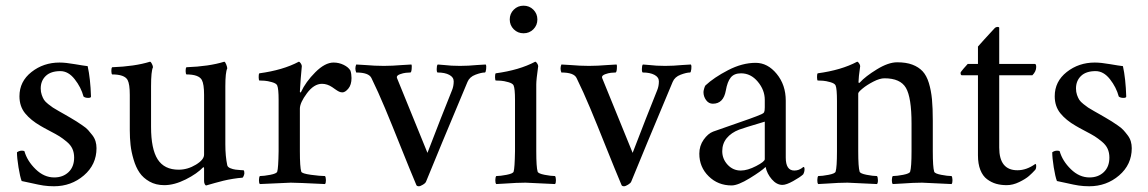

<svg xmlns="http://www.w3.org/2000/svg" viewBox="-20 -648 4061 679"><path d="M190.4 -426.8Q212.4 -426.8 244.6 -421.1Q276.9 -415.5 290 -414.1Q299.8 -370.1 301.8 -306.6Q301.8 -301.8 292 -301.8Q281.2 -301.8 275.4 -306.6Q266.6 -339.4 244.1 -367.9Q221.7 -396.5 193.4 -396.5Q159.7 -396.5 141.8 -379.4Q124 -362.3 124 -335Q124 -322.8 127.7 -312.3Q131.3 -301.8 135.7 -294.9Q140.1 -288.1 150.6 -279.8Q161.1 -271.5 167 -267.6Q172.9 -263.7 188 -255.1Q203.1 -246.6 209 -243.2Q213.4 -240.7 228.5 -231.9Q243.7 -223.1 250.7 -218.5Q257.8 -213.9 271.2 -204.8Q284.7 -195.8 291.5 -188.2Q298.3 -180.7 306.4 -170.2Q314.5 -159.7 317.9 -148.2Q321.3 -136.7 321.3 -124Q321.3 -65.9 276.6 -27.6Q231.9 10.7 170.9 10.7Q150.9 10.7 133.5 8.1Q116.2 5.4 93 0Q69.8 -5.4 56.6 -7.8Q50.8 -22.9 45.4 -56.4Q40 -89.8 40 -109.4Q47.9 -115.2 57.6 -115.2Q63.5 -115.2 66.4 -113.3Q76.2 -78.6 106 -49.6Q135.7 -20.5 171.9 -20.5Q202.6 -20.5 222.4 -39.3Q242.2 -58.1 242.2 -90.8Q242.2 -107.9 236.1 -121.6Q230 -135.3 215.8 -147Q201.7 -158.7 190.4 -165.8Q179.2 -172.9 156.2 -184.8Q133.3 -196.8 123 -203.1Q88.9 -222.7 68.8 -247.3Q48.8 -272 48.8 -307.6Q48.8 -359.9 91.3 -393.3Q133.8 -426.8 190.4 -426.8Z M701.7 -312.5Q701.7 -350.6 693.8 -365.2Q683.1 -384.8 639.2 -384.8Q636.7 -387.2 636.5 -396.7Q636.2 -406.2 639.2 -410.2Q719.2 -413.1 772.9 -429.7Q776.4 -429.7 780 -420.2Q783.7 -410.6 783.7 -406.2Q776.9 -392.6 776.9 -342.8V-297.9V-137.7Q776.9 -95.2 783.7 -63.5Q785.2 -57.1 794.4 -53.2Q803.7 -49.3 813.2 -48.1Q822.8 -46.9 831.8 -46.4Q840.8 -45.9 841.3 -45.9Q844.2 -44.4 844.2 -35.2Q844.2 -32.2 841.8 -25.9Q839.4 -19.5 836.4 -19.5Q822.3 -18.6 804 -15.6Q785.6 -12.7 769.8 -8.8Q753.9 -4.9 740.2 -1Q726.6 2.9 717.8 5.4L709.5 7.8Q706.1 7.8 703.9 2.9Q701.7 -2 701.7 -7.8V-52.7L699.7 -57.6Q677.2 -33.7 636.7 -13.4Q596.2 6.8 561 6.8Q531.2 6.8 508.8 -5.9Q486.3 -18.6 473.4 -37.6Q460.4 -56.6 452.4 -84Q444.3 -111.3 441.7 -135.5Q439 -159.7 439 -187.5V-312.5Q439 -350.6 431.2 -365.2Q420.4 -384.8 376.5 -384.8Q374 -387.2 373.8 -396.7Q373.5 -406.2 376.5 -410.2Q456.5 -413.1 510.3 -429.7Q513.7 -429.7 517.3 -422.1Q521 -414.6 521 -410.2Q514.2 -396.5 514.2 -342.8V-300.8V-199.2Q514.2 -121.1 537.6 -84.5Q561 -47.9 611.8 -47.9Q643.6 -47.9 672.9 -65.7Q702.1 -83.5 701.7 -101.6Z M1159.7 -426.8Q1178.7 -426.8 1195.6 -418.5Q1212.4 -410.2 1219.2 -398.4Q1223.1 -386.7 1223.1 -372.1Q1223.1 -348.1 1211.9 -334.7Q1200.7 -321.3 1190.9 -321.3Q1184.6 -321.3 1179 -324Q1173.3 -326.7 1164.8 -332.8Q1156.2 -338.9 1154.8 -339.8Q1137.2 -351.6 1118.7 -351.6Q1090.3 -351.6 1065.4 -318.1Q1040.5 -284.7 1040.5 -263.7V-113.3Q1040.5 -56.6 1045.4 -41Q1047.4 -34.2 1079.8 -29.8Q1112.3 -25.4 1129.4 -25.4Q1132.3 -21.5 1132.6 -11.2Q1132.8 -1 1129.4 2.9Q1029.3 -2 1008.3 -2Q999 -2 898.9 2.9Q895.5 -1 895.8 -11.2Q896 -21.5 898.9 -25.4Q913.1 -25.4 935.8 -29.8Q958.5 -34.2 960.4 -41Q964.4 -53.2 965.3 -113.3V-294.9Q965.3 -334 960.4 -345.7Q957.5 -353 941.9 -357.4Q926.3 -361.8 915.8 -362.5Q905.3 -363.3 897 -363.3Q895 -365.2 894.8 -375Q894.5 -384.8 897 -388.7Q980.5 -399.9 1036.6 -429.7Q1040 -429.7 1043.7 -423.8Q1047.4 -418 1047.4 -414.1Q1046.4 -408.2 1043.5 -369.9Q1040.5 -331.5 1040.5 -324.2Q1040.5 -322.3 1041.5 -321.5Q1042.5 -320.8 1043.2 -321Q1043.9 -321.3 1044.4 -322.3Q1061 -358.4 1095.2 -392.6Q1129.4 -426.8 1159.7 -426.8Z M1337.4 -415Q1354 -415 1368.9 -415.8Q1383.8 -416.5 1402.6 -418Q1421.4 -419.4 1435.1 -419.9Q1437 -415.5 1435.8 -403.6Q1434.6 -391.6 1431.2 -391.6Q1424.8 -391.6 1415.3 -390.6Q1405.8 -389.6 1394.5 -385.5Q1383.3 -381.3 1383.3 -375Q1383.3 -373 1384.3 -371.1L1491.7 -107.4Q1541.5 -237.3 1578.6 -329.1Q1584.5 -343.3 1584.5 -360.4Q1584.5 -375 1568.8 -383.3Q1553.2 -391.6 1527.8 -391.6Q1524.4 -391.6 1524.4 -403.8Q1524.4 -416 1527.8 -419.9Q1538.1 -419.4 1551.3 -418Q1564.5 -416.5 1576.7 -415.8Q1588.9 -415 1606.9 -415Q1623.5 -415 1636.7 -415.8Q1649.9 -416.5 1666.5 -418Q1683.1 -419.4 1697.8 -419.9Q1700.7 -415.5 1699.2 -403.6Q1697.8 -391.6 1694.8 -391.6Q1682.1 -391.6 1661.4 -383.8Q1640.6 -376 1633.3 -358.4Q1528.8 -109.4 1486.8 -5.9Q1484.9 -0.5 1475.6 5.1Q1466.3 10.7 1461.4 10.7Q1454.6 10.7 1452.6 6.8Q1429.7 -47.4 1397.9 -127Q1366.2 -206.5 1341.8 -264.9Q1317.4 -323.2 1293.5 -372.1Q1284.2 -391.6 1239.7 -391.6Q1233.9 -405.8 1239.7 -419.9Q1253.9 -419.4 1272 -418Q1290 -416.5 1304.9 -415.8Q1319.8 -415 1337.4 -415Z M1796.9 -544.4Q1782.7 -558.6 1782.7 -579.1Q1782.7 -599.6 1796.9 -613.8Q1811 -627.9 1831.5 -627.9Q1852.1 -627.9 1866.2 -613.8Q1880.4 -599.6 1880.4 -579.1Q1880.4 -558.6 1866.2 -544.4Q1852.1 -530.3 1831.5 -530.3Q1811 -530.3 1796.9 -544.4ZM1876.5 -317.4V-113.3Q1876.5 -56.6 1881.3 -41Q1883.3 -34.2 1906 -29.8Q1928.7 -25.4 1942.9 -25.4Q1945.8 -21.5 1946 -11.2Q1946.3 -1 1942.9 2.9Q1842.8 -2 1838.4 -2Q1821.3 -2 1805.4 -1.2Q1789.6 -0.5 1769 1Q1748.5 2.4 1734.9 2.9Q1731.4 -1 1731.7 -11.2Q1731.9 -21.5 1734.9 -25.4Q1749 -25.4 1771.7 -29.8Q1794.4 -34.2 1796.4 -41Q1800.3 -53.2 1801.3 -113.3V-294.9Q1801.3 -334 1796.4 -345.7Q1793.5 -353 1777.8 -357.4Q1762.2 -361.8 1751.7 -362.5Q1741.2 -363.3 1732.9 -363.3Q1731 -365.2 1730.7 -375Q1730.5 -384.8 1732.9 -388.7Q1816.4 -399.9 1872.6 -429.7Q1876 -429.7 1879.6 -423.8Q1883.3 -418 1883.3 -414.1Q1876.5 -366.2 1876.5 -349.6Z M2063 -415Q2079.6 -415 2094.5 -415.8Q2109.4 -416.5 2128.2 -418Q2147 -419.4 2160.6 -419.9Q2162.6 -415.5 2161.4 -403.6Q2160.2 -391.6 2156.7 -391.6Q2150.4 -391.6 2140.9 -390.6Q2131.3 -389.6 2120.1 -385.5Q2108.9 -381.3 2108.9 -375Q2108.9 -373 2109.9 -371.1L2217.3 -107.4Q2267.1 -237.3 2304.2 -329.1Q2310.1 -343.3 2310.1 -360.4Q2310.1 -375 2294.4 -383.3Q2278.8 -391.6 2253.4 -391.6Q2250 -391.6 2250 -403.8Q2250 -416 2253.4 -419.9Q2263.7 -419.4 2276.9 -418Q2290 -416.5 2302.2 -415.8Q2314.5 -415 2332.5 -415Q2349.1 -415 2362.3 -415.8Q2375.5 -416.5 2392.1 -418Q2408.7 -419.4 2423.3 -419.9Q2426.3 -415.5 2424.8 -403.6Q2423.3 -391.6 2420.4 -391.6Q2407.7 -391.6 2387 -383.8Q2366.2 -376 2358.9 -358.4Q2254.4 -109.4 2212.4 -5.9Q2210.4 -0.5 2201.2 5.1Q2191.9 10.7 2187 10.7Q2180.2 10.7 2178.2 6.8Q2155.3 -47.4 2123.5 -127Q2091.8 -206.5 2067.4 -264.9Q2043 -323.2 2019 -372.1Q2009.8 -391.6 1965.3 -391.6Q1959.5 -405.8 1965.3 -419.9Q1979.5 -419.4 1997.6 -418Q2015.6 -416.5 2030.5 -415.8Q2045.4 -415 2063 -415Z M2599.6 -44.9Q2623.5 -44.9 2654.1 -60.8Q2684.6 -76.7 2684.6 -85V-217.8Q2608.9 -195.3 2593.8 -189.5Q2565.9 -178.7 2550 -159.4Q2534.2 -140.1 2534.2 -113.3Q2534.2 -85.9 2553.2 -65.4Q2572.3 -44.9 2599.6 -44.9ZM2652.3 -425.8Q2694.8 -425.8 2726.8 -386.7Q2758.8 -347.7 2758.8 -292V-90.8Q2758.8 -44.9 2789.1 -44.9Q2793.5 -44.9 2797.6 -45.7Q2801.8 -46.4 2804.7 -47.6Q2807.6 -48.8 2810.8 -50.5Q2814 -52.2 2815.7 -53.5Q2817.4 -54.7 2819.1 -56.2Q2820.8 -57.6 2821.3 -57.6Q2825.2 -57.6 2825.2 -49.8Q2825.2 -39.6 2820.3 -31.2Q2809.1 -21 2784.9 -7.6Q2760.7 5.9 2747.1 5.9Q2726.6 5.9 2709.5 -13.9Q2692.4 -33.7 2687.5 -57.6Q2673.3 -43.5 2631.6 -17.8Q2589.8 7.8 2567.4 7.8Q2519 7.8 2486.1 -24.7Q2453.1 -57.1 2453.1 -104.5Q2453.1 -132.3 2468.5 -154.1Q2483.9 -175.8 2502 -182.6Q2518.1 -188.5 2560.5 -203.1Q2603 -217.8 2631.6 -228Q2660.2 -238.3 2672.9 -244.1Q2680.2 -247.1 2682.4 -251.5Q2684.6 -255.9 2684.6 -268.6V-294.9Q2684.6 -329.6 2659.9 -359.1Q2635.3 -388.7 2600.6 -388.7Q2576.2 -388.7 2564.2 -373.8Q2552.2 -358.9 2546.9 -328.1Q2538.6 -281.2 2501 -281.2Q2486.3 -281.2 2477.1 -293.9Q2467.8 -306.6 2467.8 -322.3Q2467.8 -326.2 2470 -334.2Q2472.2 -342.3 2474.6 -345.7Q2504.9 -374 2554.9 -399.9Q2605 -425.8 2652.3 -425.8Z M3152.8 -427.7Q3184.6 -427.7 3206.5 -419.4Q3228.5 -411.1 3242.7 -396Q3256.8 -380.9 3264.9 -354.5Q3272.9 -328.1 3275.9 -296.9Q3278.8 -265.6 3278.8 -220.7V-113.3Q3278.8 -56.6 3283.7 -41Q3285.6 -34.2 3308.3 -29.8Q3331.1 -25.4 3345.2 -25.4Q3348.1 -21.5 3348.4 -11.2Q3348.6 -1 3345.2 2.9Q3245.1 -2 3240.7 -2Q3223.6 -2 3207.8 -1.2Q3191.9 -0.5 3171.4 1Q3150.9 2.4 3137.2 2.9Q3133.8 -1 3134 -11.2Q3134.3 -21.5 3137.2 -25.4Q3151.4 -25.4 3174.1 -29.8Q3196.8 -34.2 3198.7 -41Q3203.6 -56.6 3203.6 -113.3V-210.9Q3203.6 -303.2 3183.8 -337.2Q3164.1 -371.1 3107.9 -371.1Q3091.3 -371.1 3068.6 -359.4Q3045.9 -347.7 3030.5 -335Q3015.1 -322.3 3015.1 -317.4V-113.3Q3015.1 -56.6 3020 -41Q3022 -34.2 3044.7 -29.8Q3067.4 -25.4 3081.5 -25.4Q3084.5 -21.5 3084.7 -11.2Q3085 -1 3081.5 2.9Q2981.4 -2 2977.1 -2Q2960 -2 2944.1 -1.2Q2928.2 -0.5 2907.7 1Q2887.2 2.4 2873.5 2.9Q2870.1 -1 2870.4 -11.2Q2870.6 -21.5 2873.5 -25.4Q2887.7 -25.4 2910.4 -29.8Q2933.1 -34.2 2935.1 -41Q2939.9 -56.6 2939.9 -113.3V-291Q2939.9 -334 2935.1 -345.7Q2932.1 -353 2916.5 -357.4Q2900.9 -361.8 2890.4 -362.5Q2879.9 -363.3 2871.6 -363.3Q2869.6 -365.2 2869.4 -375Q2869.1 -384.8 2871.6 -388.7Q2955.1 -399.9 3011.2 -429.7Q3014.6 -429.7 3018.3 -423.8Q3022 -418 3022 -414.1Q3016.1 -373 3016.1 -358.4Q3016.1 -354.5 3018.1 -354.5Q3019 -354.5 3021 -356.4Q3040.5 -377.9 3081.1 -402.8Q3121.6 -427.7 3152.8 -427.7Z M3513.7 -421.9H3639.6Q3644.5 -421.9 3644.5 -411.1Q3644.5 -395.5 3630.9 -381.8H3513.7V-126Q3513.7 -45.9 3578.1 -45.9Q3610.4 -45.9 3641.6 -68.4Q3644.5 -66.9 3644.5 -61.5Q3644.5 -50.8 3640.6 -46.9Q3630.9 -36.1 3618.9 -25.6Q3606.9 -15.1 3584.5 -4.2Q3562 6.8 3540 6.8Q3520 6.8 3502.9 2Q3485.8 -2.9 3470.7 -14.2Q3455.6 -25.4 3447 -46.9Q3438.5 -68.4 3438.5 -98.6V-381.8H3381.8Q3377 -381.8 3377 -390.6Q3377 -393.1 3387.7 -405.5Q3398.4 -418 3402.3 -421.9H3438.5V-483.4Q3446.3 -492.7 3460.9 -508.5Q3475.6 -524.4 3486.3 -536.1Q3497.1 -547.9 3498 -548.8Q3500.5 -551.3 3504.2 -552.2Q3507.8 -553.2 3510.7 -552.5Q3513.7 -551.8 3513.7 -549.8Z M3851.6 -426.8Q3873.5 -426.8 3905.8 -421.1Q3938 -415.5 3951.2 -414.1Q3960.9 -370.1 3962.9 -306.6Q3962.9 -301.8 3953.1 -301.8Q3942.4 -301.8 3936.5 -306.6Q3927.7 -339.4 3905.3 -367.9Q3882.8 -396.5 3854.5 -396.5Q3820.8 -396.5 3803 -379.4Q3785.2 -362.3 3785.2 -335Q3785.2 -322.8 3788.8 -312.3Q3792.5 -301.8 3796.9 -294.9Q3801.3 -288.1 3811.8 -279.8Q3822.3 -271.5 3828.1 -267.6Q3834 -263.7 3849.1 -255.1Q3864.3 -246.6 3870.1 -243.2Q3874.5 -240.7 3889.6 -231.9Q3904.8 -223.1 3911.9 -218.5Q3918.9 -213.9 3932.4 -204.8Q3945.8 -195.8 3952.6 -188.2Q3959.5 -180.7 3967.5 -170.2Q3975.6 -159.7 3979 -148.2Q3982.4 -136.7 3982.4 -124Q3982.4 -65.9 3937.7 -27.6Q3893.1 10.7 3832 10.7Q3812 10.7 3794.7 8.1Q3777.3 5.4 3754.2 0Q3731 -5.4 3717.8 -7.8Q3711.9 -22.9 3706.5 -56.4Q3701.2 -89.8 3701.2 -109.4Q3709 -115.2 3718.8 -115.2Q3724.6 -115.2 3727.5 -113.3Q3737.3 -78.6 3767.1 -49.6Q3796.9 -20.5 3833 -20.5Q3863.8 -20.5 3883.5 -39.3Q3903.3 -58.1 3903.3 -90.8Q3903.3 -107.9 3897.2 -121.6Q3891.1 -135.3 3877 -147Q3862.8 -158.7 3851.6 -165.8Q3840.3 -172.9 3817.4 -184.8Q3794.4 -196.8 3784.2 -203.1Q3750 -222.7 3730 -247.3Q3710 -272 3710 -307.6Q3710 -359.9 3752.4 -393.3Q3794.9 -426.8 3851.6 -426.8Z"/></svg>

Font: Amiri
Style: Regular
Weight: 400
Designer: Khaled Hosny
Version: Version 000.108